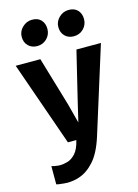

<svg xmlns="http://www.w3.org/2000/svg" viewBox="-152 -895 877 1223"><g transform="rotate(-15 286.5 -283.0)"><path d="M63.5 239V119Q71.5 122 90 125Q108.5 128 119 128Q142 128 169.5 120Q197 112 221.8 84.8Q246.5 57.5 260 0H204.5L9.5 -557H172L267.5 -234.5L301.5 -105L332 -234.5L410 -557H571.5L392.5 14.5Q360.5 115 314.2 166.2Q268 217.5 214.5 235Q199 241 176 244.5Q153 248 135.5 248Q128 248 111.8 246.5Q95.5 245 81 243Q66.5 241 63.5 239ZM175.5 -642.5Q139.5 -642.5 116.8 -665.2Q94 -688 94 -724Q94 -761 121.5 -787.2Q149 -813.5 185 -813.5Q224.5 -813.5 245 -790.5Q265.5 -767.5 265.5 -732.5Q265.5 -694.5 239.2 -668.5Q213 -642.5 175.5 -642.5ZM416.5 -642.5Q381 -642.5 358.2 -665.2Q335.5 -688 335.5 -724Q335.5 -761 362.8 -787.2Q390 -813.5 426.5 -813.5Q465.5 -813.5 486.2 -790.5Q507 -767.5 507 -732.5Q507 -694.5 480.8 -668.5Q454.5 -642.5 416.5 -642.5Z"/></g></svg>

Font: Merriweather Sans
Style: Bold
Weight: 700
Designer: Eben Sorkin
Foundry: Eben Sorkin
Version: Version 1.008; ttfautohint (v1.7.19-72a1) -l 8 -r 50 -G 200 